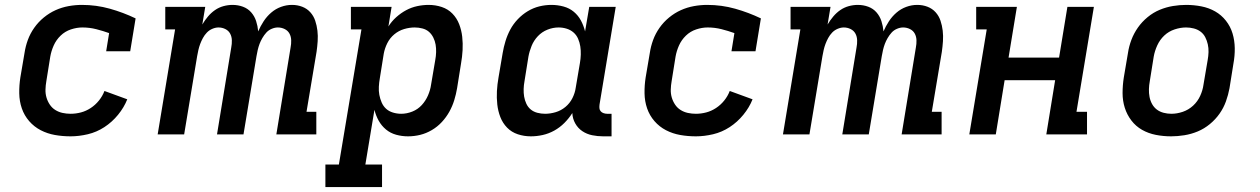

<svg xmlns="http://www.w3.org/2000/svg" viewBox="-20 -548 5140 783"><path d="M268 8Q235 8 204 2.5Q173 -3 146 -17Q119 -31 99 -54Q79 -77 69 -106Q59 -135 58.5 -167.5Q58 -200 63 -232L80 -332Q84 -359 93.5 -385Q103 -411 119.5 -434.5Q136 -458 158.5 -476.5Q181 -495 206.5 -506.5Q232 -518 259.5 -523Q287 -528 314 -528Q373 -528 428 -512.5Q483 -497 533 -473L511 -339H413L425 -413Q400 -422 372.5 -429Q345 -436 316 -436Q293 -436 269 -428Q245 -420 227 -402.5Q209 -385 199 -362.5Q189 -340 185 -317L169 -217Q166 -200 165.5 -183Q165 -166 169.5 -150.5Q174 -135 183 -121.5Q192 -108 205.5 -99.5Q219 -91 235 -87.5Q251 -84 268 -84Q289 -84 310 -89.5Q331 -95 350 -107.5Q369 -120 383.5 -138Q398 -156 406 -177L499 -143Q486 -110 461.5 -80Q437 -50 405.5 -29.5Q374 -9 338 -0.5Q302 8 268 8Z M623 0 694 -428H654V-520H817L805 -448Q815 -465 828 -480.5Q841 -496 857 -507Q873 -518 891.5 -523Q910 -528 928 -528Q951 -528 971 -520.5Q991 -513 1004.5 -497.5Q1018 -482 1024.5 -462Q1031 -442 1033 -420Q1042 -441 1055 -461Q1068 -481 1086 -496.5Q1104 -512 1126 -520Q1148 -528 1170 -528H1171Q1193 -528 1212.5 -520.5Q1232 -513 1245.5 -498Q1259 -483 1265.5 -463.5Q1272 -444 1274.5 -423Q1277 -402 1275.5 -380Q1274 -358 1271 -337L1230 -92H1270V0H1107L1165 -354Q1168 -369 1167.5 -384Q1167 -399 1160.5 -411Q1154 -423 1141 -429.5Q1128 -436 1113 -436Q1101 -436 1088 -430.5Q1075 -425 1066 -415Q1057 -405 1050 -393Q1043 -381 1038.5 -369Q1034 -357 1031 -344Q1028 -331 1026 -319L973 0H865L923 -354Q926 -369 925.5 -384Q925 -399 918.5 -411Q912 -423 899 -429.5Q886 -436 871 -436Q859 -436 846 -430.5Q833 -425 823.5 -415Q814 -405 807.5 -393Q801 -381 796.5 -369Q792 -357 789 -344Q786 -331 784 -319L731 0Z M1307 215V123H1362L1454 -428H1411V-520H1577L1564 -440Q1577 -461 1596 -478Q1615 -495 1636.5 -506.5Q1658 -518 1681.5 -523Q1705 -528 1728 -528Q1756 -528 1781.5 -519.5Q1807 -511 1825 -492.5Q1843 -474 1852.5 -449.5Q1862 -425 1865 -398Q1868 -371 1866.5 -343.5Q1865 -316 1860 -288L1844 -188Q1840 -164 1832.5 -139.5Q1825 -115 1812.5 -92.5Q1800 -70 1782 -50.5Q1764 -31 1741 -17.5Q1718 -4 1693.5 2Q1669 8 1644 8Q1619 8 1595.5 1.5Q1572 -5 1554 -20Q1536 -35 1524.5 -55.5Q1513 -76 1507 -100L1470 123H1538V215ZM1616 -84Q1639 -84 1661.5 -93Q1684 -102 1700 -119.5Q1716 -137 1725.5 -159Q1735 -181 1738 -203L1755 -303Q1758 -319 1758.5 -335Q1759 -351 1756.5 -366Q1754 -381 1747 -395Q1740 -409 1729 -418.5Q1718 -428 1702.5 -432Q1687 -436 1671 -436Q1650 -436 1628 -429.5Q1606 -423 1588 -408Q1570 -393 1559.5 -372Q1549 -351 1545 -329L1529 -229Q1526 -212 1525 -194.5Q1524 -177 1527 -161Q1530 -145 1536.5 -130Q1543 -115 1554.5 -104.5Q1566 -94 1582.5 -89Q1599 -84 1616 -84Z M2145 8Q2117 8 2091.5 -0.5Q2066 -9 2048 -27.5Q2030 -46 2020.5 -70.5Q2011 -95 2008 -122Q2005 -149 2006.5 -176.5Q2008 -204 2013 -232L2030 -332Q2034 -356 2041.5 -380.5Q2049 -405 2061 -427.5Q2073 -450 2091.5 -469.5Q2110 -489 2132.5 -502.5Q2155 -516 2179.5 -522Q2204 -528 2229 -528Q2254 -528 2278 -521.5Q2302 -515 2320 -500Q2338 -485 2349 -464.5Q2360 -444 2366 -420L2383 -520H2491L2425 -122Q2424 -114 2424.5 -107Q2425 -100 2429.5 -94.5Q2434 -89 2441.5 -86.5Q2449 -84 2456 -84H2474V8H2440Q2417 8 2395 3.5Q2373 -1 2355 -13Q2337 -25 2326 -44.5Q2315 -64 2314 -87Q2300 -65 2281.5 -46.5Q2263 -28 2240.5 -15.5Q2218 -3 2193.5 2.5Q2169 8 2145 8ZM2203 -84Q2224 -84 2246 -90.5Q2268 -97 2286 -112Q2304 -127 2314.5 -148Q2325 -169 2328 -191L2345 -291Q2348 -308 2348.5 -325.5Q2349 -343 2346.5 -359Q2344 -375 2337.5 -390Q2331 -405 2319 -415.5Q2307 -426 2291 -431Q2275 -436 2258 -436Q2235 -436 2212.5 -427Q2190 -418 2173.5 -400.5Q2157 -383 2148 -361Q2139 -339 2135 -317L2119 -217Q2116 -201 2115.5 -185Q2115 -169 2117.5 -154Q2120 -139 2126.5 -125Q2133 -111 2144.5 -101.5Q2156 -92 2171.5 -88Q2187 -84 2203 -84Z M2818 8Q2785 8 2754 2.5Q2723 -3 2696 -17Q2669 -31 2649 -54Q2629 -77 2619 -106Q2609 -135 2608.5 -167.5Q2608 -200 2613 -232L2630 -332Q2634 -359 2643.5 -385Q2653 -411 2669.5 -434.5Q2686 -458 2708.5 -476.5Q2731 -495 2756.5 -506.5Q2782 -518 2809.5 -523Q2837 -528 2864 -528Q2923 -528 2978 -512.5Q3033 -497 3083 -473L3061 -339H2963L2975 -413Q2950 -422 2922.5 -429Q2895 -436 2866 -436Q2843 -436 2819 -428Q2795 -420 2777 -402.5Q2759 -385 2749 -362.5Q2739 -340 2735 -317L2719 -217Q2716 -200 2715.5 -183Q2715 -166 2719.5 -150.5Q2724 -135 2733 -121.5Q2742 -108 2755.5 -99.5Q2769 -91 2785 -87.5Q2801 -84 2818 -84Q2839 -84 2860 -89.5Q2881 -95 2900 -107.5Q2919 -120 2933.5 -138Q2948 -156 2956 -177L3049 -143Q3036 -110 3011.5 -80Q2987 -50 2955.5 -29.5Q2924 -9 2888 -0.5Q2852 8 2818 8Z M3173 0 3244 -428H3204V-520H3367L3355 -448Q3365 -465 3378 -480.5Q3391 -496 3407 -507Q3423 -518 3441.5 -523Q3460 -528 3478 -528Q3501 -528 3521 -520.5Q3541 -513 3554.5 -497.5Q3568 -482 3574.5 -462Q3581 -442 3583 -420Q3592 -441 3605 -461Q3618 -481 3636 -496.5Q3654 -512 3676 -520Q3698 -528 3720 -528H3721Q3743 -528 3762.5 -520.5Q3782 -513 3795.5 -498Q3809 -483 3815.5 -463.5Q3822 -444 3824.5 -423Q3827 -402 3825.5 -380Q3824 -358 3821 -337L3780 -92H3820V0H3657L3715 -354Q3718 -369 3717.5 -384Q3717 -399 3710.5 -411Q3704 -423 3691 -429.5Q3678 -436 3663 -436Q3651 -436 3638 -430.5Q3625 -425 3616 -415Q3607 -405 3600 -393Q3593 -381 3588.5 -369Q3584 -357 3581 -344Q3578 -331 3576 -319L3523 0H3415L3473 -354Q3476 -369 3475.5 -384Q3475 -399 3468.5 -411Q3462 -423 3449 -429.5Q3436 -436 3421 -436Q3409 -436 3396 -430.5Q3383 -425 3373.5 -415Q3364 -405 3357.5 -393Q3351 -381 3346.5 -369Q3342 -357 3339 -344Q3336 -331 3334 -319L3281 0Z M3933 0 4004 -428H3961V-520H4127L4093 -313H4299L4333 -520H4441L4370 -92H4413V0H4247L4283 -221H4077L4041 0Z M4756 8Q4724 8 4693.5 2Q4663 -4 4637.5 -18.5Q4612 -33 4594 -56.5Q4576 -80 4567 -108.5Q4558 -137 4558 -168.5Q4558 -200 4563 -232L4580 -332Q4584 -359 4594 -385.5Q4604 -412 4620.5 -435.5Q4637 -459 4660 -478Q4683 -497 4709.5 -508Q4736 -519 4763.5 -523.5Q4791 -528 4817 -528Q4849 -528 4879.5 -522Q4910 -516 4935.5 -501.5Q4961 -487 4979.5 -463.5Q4998 -440 5006.5 -411.5Q5015 -383 5015.5 -351.5Q5016 -320 5010 -288L4994 -188Q4989 -161 4979.5 -134.5Q4970 -108 4953.5 -84.5Q4937 -61 4914 -42Q4891 -23 4864.5 -12Q4838 -1 4810 3.5Q4782 8 4756 8ZM4757 -84Q4780 -84 4803.5 -92Q4827 -100 4845.5 -117Q4864 -134 4874.5 -157Q4885 -180 4888 -203L4905 -303Q4908 -319 4908.5 -335.5Q4909 -352 4905.5 -367.5Q4902 -383 4895 -396.5Q4888 -410 4876 -419Q4864 -428 4848.5 -432Q4833 -436 4817 -436Q4794 -436 4770 -428Q4746 -420 4728 -403Q4710 -386 4699.5 -363Q4689 -340 4685 -317L4669 -217Q4666 -201 4665.5 -184.5Q4665 -168 4668 -152.5Q4671 -137 4678.5 -123.5Q4686 -110 4698 -101Q4710 -92 4725.5 -88Q4741 -84 4757 -84Z"/></svg>

Font: Iosevka Etoile Semibold
Style: Italic
Weight: 600
Italic angle: -9°
Designer: Belleve Invis
Foundry: Belleve Invis
Version: Version 22.1.2; ttfautohint (v1.8.4)